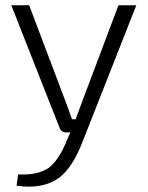

<svg xmlns="http://www.w3.org/2000/svg" viewBox="-20 -504 562 731"><path d="M499 -484 295 34Q257 133 206 172Q144 218 43 203L49 160Q125 164 167 134Q206 103 236 27L248 0H232Q213 0 207 -17L23 -484H91L234 -106Q246 -74 254 -50H268L289 -107L431 -484Z"/></svg>

Font: Exo 2.0 Light
Style: Regular
Weight: 300
Designer: Natanael Gama
Version: Version 1.001;PS 001.001;hotconv 1.0.70;makeotf.lib2.5.58329